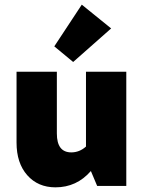

<svg xmlns="http://www.w3.org/2000/svg" viewBox="-20 -798 624 824"><path d="M294 -532 213 -599 331 -778 457 -676ZM218 6Q143 6 97 -46Q51 -98 51 -186V-490H224V-225Q224 -144 286 -144Q321 -144 349 -169V-490H522V0H397L370 -64Q309 6 218 6Z"/></svg>

Font: Cantarell Extra Bold
Style: Regular
Weight: 800
Designer: Dave Crossland, Nikolaus Waxweiler, Florian Fecher, Jacques Le Bailly, Eben Sorkin, Alexei Vanyashin, Alexios Zavras, Em
Version: Version 0.303